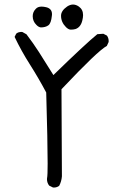

<svg xmlns="http://www.w3.org/2000/svg" viewBox="-20 -845 540 860"><path d="M220.7 -4.9Q234.9 -4.9 245.1 -12.7Q255.4 -32.2 257.3 -55.2L255.4 -445.3Q419.9 -619.6 458.5 -639.2L466.3 -656.2Q466.8 -658.2 466.8 -660.2Q466.8 -674.8 459 -685.5L442.9 -693.8L416 -691.9Q364.7 -650.4 219.2 -508.8Q179.2 -573.2 154.1 -612.3Q128.9 -651.4 98.6 -691.4L80.1 -701.7Q77.6 -702.1 73.7 -702.1Q69.8 -702.1 64 -700.4Q58.1 -698.7 52.7 -694.3L45.4 -679.7Q75.7 -616.2 114.3 -555.7Q152.8 -495.1 187 -430.7Q193.4 -208 193.4 -112.3Q193.4 -59.1 190.9 -47.9Q190.4 -45.4 190.4 -43Q190.4 -26.4 200.2 -13.7L216.8 -5.4Q218.8 -4.9 220.7 -4.9ZM294.4 -712.4Q297.4 -712.4 300.5 -712.4Q303.7 -712.4 308.3 -712.9Q313 -713.4 317.9 -714.8Q341.3 -722.7 348.6 -752.9Q352.1 -766.6 352.1 -777.3Q352.1 -802.2 333.5 -815.4Q320.3 -824.7 307.1 -824.7Q294.4 -824.7 280.8 -815.9Q253.4 -796.9 253.4 -774.4Q253.4 -745.6 275.4 -723.6Q285.2 -713.9 294.4 -712.4ZM212.9 -781.2Q212.9 -795.4 205.1 -803.2Q198.2 -810.1 186.8 -812.7Q175.3 -815.4 166.5 -815.4Q149.9 -815.4 141.1 -806.2Q126.5 -792 126.5 -772.5Q126.5 -749.5 143.1 -733.4Q152.3 -723.6 162.6 -722.2Q183.6 -722.2 196.3 -731.4Q209 -740.2 212.4 -774.9Q212.9 -777.8 212.9 -781.2Z"/></svg>

Font: Bakudai
Style: ExtraLight
Weight: 200
Version: Version 1.48